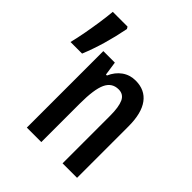

<svg xmlns="http://www.w3.org/2000/svg" viewBox="-198 -837 961 961"><g transform="rotate(45 282.5 -357.0)"><path d="M369.1 -551.8Q435.1 -551.8 470.2 -504.4Q505.4 -457 505.4 -363.8V0H402.8V-337.4Q402.8 -398.4 388.7 -429.4Q374.5 -460.4 339.8 -460.4Q293 -460.4 272.7 -416.7Q252.4 -373 252.4 -272.9V0H149.9V-541.5H231.4L242.2 -467.8H249Q266.1 -507.3 297.1 -529.5Q328.1 -551.8 369.1 -551.8ZM148.9 -713.9 155.3 -703.1Q142.1 -635.7 124.3 -574.5Q106.4 -513.2 83.5 -457.5H1.5Q11.2 -496.1 19.8 -542.7Q28.3 -589.4 34.9 -634.5Q41.5 -679.7 44.4 -713.9Z"/></g></svg>

Font: Open Sans Condensed SemiBold
Style: Regular
Weight: 600
Width: 3
Designer: Monotype Design Team
Foundry: Monotype Imaging Inc.
Version: Version 3.000; ttfautohint (v1.8.4)